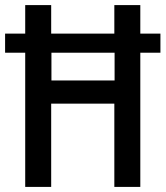

<svg xmlns="http://www.w3.org/2000/svg" viewBox="-22 -734 650 754"><path d="M77 0V-527H-2V-602H77V-714H179V-602H427V-714H529V-602H608V-527H529V0H427V-327H179V0ZM180 -418H428V-527H180Z"/></svg>

Font: Noto Sans Arabic UI Cn Md
Style: Regular
Weight: 500
Width: 3
Designer: Monotype Design Team, Nadine Chahine and Nizar Qandah
Foundry: Monotype Imaging Inc.
Version: Version 2.010; ttfautohint (v1.8.4.7-5d5b)